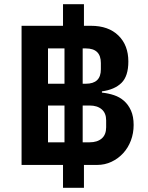

<svg xmlns="http://www.w3.org/2000/svg" viewBox="-20 -800 699 908"><path d="M377 88H278V-20H82V-678H278V-780H377V-678H410Q493 -678 540 -632Q587 -586 587 -509Q587 -440 554.5 -408Q522 -376 462 -368V-362Q492 -359 519 -350Q546 -341 566.5 -323Q587 -305 599.5 -277Q612 -249 612 -209Q612 -170 599 -135.5Q586 -101 562.5 -75.5Q539 -50 507.5 -35Q476 -20 439 -20H377ZM285 -404V-571H207V-404ZM371 -404H386Q457 -404 457 -472V-502Q457 -571 386 -571H371ZM285 -127V-301H207V-127ZM371 -127H404Q440 -127 461 -145Q482 -163 482 -198V-231Q482 -265 461 -283Q440 -301 404 -301H371Z"/></svg>

Font: IBM Plex Sans SmBld
Style: Regular
Weight: 600
Designer: Mike Abbink, Paul van der Laan, Pieter van Rosmalen
Foundry: Bold Monday
Version: Version 3.005